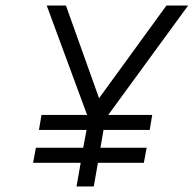

<svg xmlns="http://www.w3.org/2000/svg" viewBox="-20 -670 696 690"><path d="M109 -139H279L291 -203H120L129 -257H293L148 -650H217L336 -317L578 -650H656L369 -257H527L518 -203H352L341 -139H507L497 -85H332L317 0H255L270 -85H99Z"/></svg>

Font: Overused Grotesk Book
Style: Italic
Weight: 350
Italic angle: -10°
Version: Version 0.003